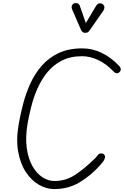

<svg xmlns="http://www.w3.org/2000/svg" viewBox="-20 -1252 821 1274"><path d="M340 2.5Q288.5 2.5 238.8 -25.8Q189 -54 152 -109.5Q115 -165 100.5 -246.2Q86 -327.5 105 -434Q116 -496 134 -564.5Q152 -633 181.5 -698Q211 -763 257 -815.8Q303 -868.5 369 -899.8Q435 -931 526.5 -931Q593 -931 655.2 -901Q717.5 -871 770 -815Q779.5 -806.5 781 -794.8Q782.5 -783 774.5 -775.5Q768 -767 757.2 -766Q746.5 -765 733.5 -777.5Q684 -829.5 630.5 -854.2Q577 -879 525 -879Q446.5 -879 389.5 -849.5Q332.5 -820 293.2 -771.2Q254 -722.5 228.2 -663.8Q202.5 -605 187.5 -545.2Q172.5 -485.5 163.5 -435Q147.5 -341.5 157.5 -270Q167.5 -198.5 195.2 -149.8Q223 -101 261.5 -76Q300 -51 341 -51Q415 -51 474.5 -89.5Q534 -128 594 -185.5Q617.5 -206 626.8 -220Q636 -234 650.5 -234Q662.5 -234 668.8 -229.2Q675 -224.5 677 -214Q678 -207.5 672.5 -194Q667 -180.5 641.5 -152.5Q579 -84 505.8 -40.8Q432.5 2.5 340 2.5ZM541.5 -1034Q537 -1034 529.8 -1038.8Q522.5 -1043.5 518.5 -1051.5L461.5 -1183Q452 -1203.5 457.2 -1215.2Q462.5 -1227 472.5 -1230Q486 -1234 496.5 -1228.8Q507 -1223.5 510.5 -1210.5L549.5 -1099L615.5 -1209.5Q627 -1229 640.8 -1229.8Q654.5 -1230.5 663 -1223.5Q673 -1214 672.8 -1202.5Q672.5 -1191 665 -1180L574 -1049.5Q565.5 -1037 557.2 -1035.5Q549 -1034 541.5 -1034Z"/></svg>

Font: Edu AU VIC WA NT Hand
Style: Regular
Weight: 400
Designer: Tina and Corey Anderson, Eben Sorkin, Mirko Velimirovic
Foundry: Google for Education
Version: Version 1.001